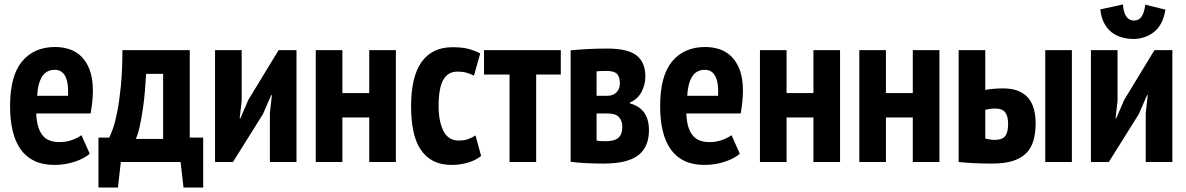

<svg xmlns="http://www.w3.org/2000/svg" viewBox="-20 -724 5302 858"><path d="M381 -37Q356 -15 313 -1Q270 13 223 13Q171 13 133.5 -5Q96 -23 72 -57Q48 -91 36.5 -139.5Q25 -188 25 -250Q25 -385 78.5 -449.5Q132 -514 227 -514Q259 -514 289 -504.5Q319 -495 342.5 -472.5Q366 -450 380.5 -412.5Q395 -375 395 -318Q395 -296 392.5 -271Q390 -246 385 -217H142Q144 -155 168 -122Q192 -89 245 -89Q277 -89 303.5 -99Q330 -109 344 -120ZM225 -412Q187 -412 168 -381.5Q149 -351 146 -296H284Q287 -353 272 -382.5Q257 -412 225 -412Z M888 114H800L787 0H520L507 114H420V-109H468Q474 -120 484 -147.5Q494 -175 503.5 -222Q513 -269 520 -338Q527 -407 527 -500H828V-109H888ZM709 -103V-394H633Q631 -358 627.5 -316Q624 -274 618 -234.5Q612 -195 604.5 -160Q597 -125 587 -103Z M1186 -218 1195 -299H1192L1155 -214L1021 0H941V-500H1060V-273L1051 -195H1054L1090 -278L1225 -500H1305V0H1186Z M1630 -199H1510V0H1391V-500H1510V-308H1630V-500H1749V0H1630Z M2130 -27Q2105 -7 2070 3Q2035 13 2000 13Q1949 13 1914.5 -5.5Q1880 -24 1858 -58.5Q1836 -93 1826.5 -141.5Q1817 -190 1817 -250Q1817 -381 1864 -447Q1911 -513 2002 -513Q2047 -513 2075.5 -505Q2104 -497 2126 -485L2098 -386Q2080 -395 2063.5 -399.5Q2047 -404 2024 -404Q1982 -404 1961 -367.5Q1940 -331 1940 -250Q1940 -182 1961.5 -139Q1983 -96 2030 -96Q2055 -96 2072.5 -102.5Q2090 -109 2105 -119Z M2486 -391H2376V0H2257V-391H2143V-500H2486Z M2530 -499Q2558 -502 2601.5 -504.5Q2645 -507 2692 -507Q2786 -507 2825 -476Q2864 -445 2864 -382Q2864 -346 2847 -313.5Q2830 -281 2795 -266V-262Q2880 -239 2880 -142Q2880 -67 2832 -30Q2784 7 2676 7Q2641 7 2599.5 5Q2558 3 2530 -1ZM2646 -96Q2656 -94 2665 -93.5Q2674 -93 2687 -93Q2726 -93 2743.5 -108.5Q2761 -124 2761 -157Q2761 -184 2746 -200.5Q2731 -217 2695 -217H2646ZM2695 -296Q2719 -296 2734.5 -311Q2750 -326 2750 -351Q2750 -380 2737.5 -393.5Q2725 -407 2691 -407Q2674 -407 2664 -406.5Q2654 -406 2646 -405V-296Z M3286 -37Q3261 -15 3218 -1Q3175 13 3128 13Q3076 13 3038.5 -5Q3001 -23 2977 -57Q2953 -91 2941.5 -139.5Q2930 -188 2930 -250Q2930 -385 2983.5 -449.5Q3037 -514 3132 -514Q3164 -514 3194 -504.5Q3224 -495 3247.5 -472.5Q3271 -450 3285.5 -412.5Q3300 -375 3300 -318Q3300 -296 3297.5 -271Q3295 -246 3290 -217H3047Q3049 -155 3073 -122Q3097 -89 3150 -89Q3182 -89 3208.5 -99Q3235 -109 3249 -120ZM3130 -412Q3092 -412 3073 -381.5Q3054 -351 3051 -296H3189Q3192 -353 3177 -382.5Q3162 -412 3130 -412Z M3615 -199H3495V0H3376V-500H3495V-308H3615V-500H3734V0H3615Z M4059 -199H3939V0H3820V-500H3939V-308H4059V-500H4178V0H4059Z M4383 -105Q4404 -99 4426 -99Q4458 -99 4471.5 -115.5Q4485 -132 4485 -170Q4485 -205 4472 -222Q4459 -239 4427 -239Q4404 -239 4383 -233ZM4383 -322Q4403 -326 4424 -327.5Q4445 -329 4462 -329Q4503 -329 4531 -317.5Q4559 -306 4576 -285Q4593 -264 4600.5 -235.5Q4608 -207 4608 -174Q4608 -129 4598 -95Q4588 -61 4565 -38.5Q4542 -16 4505 -4.5Q4468 7 4413 7Q4365 7 4328.5 5Q4292 3 4264 0V-500H4383ZM4651 -500H4770V0H4651Z M5100 -218 5109 -299H5106L5069 -214L4935 0H4855V-500H4974V-273L4965 -195H4968L5004 -278L5139 -500H5219V0H5100ZM4998 -704Q5001 -666 5014 -649Q5027 -632 5047 -632Q5068 -632 5080.5 -648.5Q5093 -665 5098 -703L5188 -681Q5177 -613 5137.5 -581.5Q5098 -550 5044 -550Q5018 -550 4993 -557Q4968 -564 4948 -579.5Q4928 -595 4914.5 -620Q4901 -645 4897 -682Z"/></svg>

Font: PT Sans Narrow
Style: Bold
Weight: 700
Width: 3
Designer: A.Korolkova, O.Umpeleva, V.Yefimov
Foundry: ParaType Ltd
Version: Version 2.003W OFL